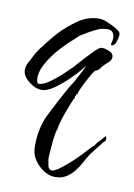

<svg xmlns="http://www.w3.org/2000/svg" viewBox="-68 -284 416 596"><g transform="rotate(10 140.0 14.0)"><path d="M147 268Q128 268 111 257Q94 246 82.5 229.5Q71 213 70 198Q69 193 69 188.5Q69 184 69 180Q69 126 91.5 81Q114 36 139 -9Q143 -16 146.5 -21.5Q150 -27 154 -33Q163 -49 170 -63Q177 -77 184 -90L168 -71Q159 -60 139.5 -41Q120 -22 98 -6.5Q76 9 59 9Q38 9 17.5 -8Q-3 -25 -3 -43Q-3 -54 2 -64Q7 -74 12 -83Q17 -94 23.5 -104.5Q30 -115 38 -124Q44 -133 56.5 -148Q69 -163 76 -171Q97 -194 129 -217Q161 -240 198 -240Q202 -240 206.5 -239Q211 -238 215 -237Q220 -235 232.5 -229.5Q245 -224 256 -217Q267 -210 267 -204Q268 -197 263.5 -181.5Q259 -166 249 -165L246 -168Q248 -173 249 -178Q250 -183 250 -187Q250 -198 245 -205Q240 -212 228 -212Q211 -212 197 -205.5Q183 -199 169 -191Q165 -188 160.5 -185.5Q156 -183 152 -181Q145 -177 140 -171.5Q135 -166 129 -161Q111 -146 89.5 -122Q68 -98 53 -71Q38 -44 40 -20Q40 -17 41.5 -14Q43 -11 44 -8Q59 -7 79 -21Q99 -35 116.5 -51.5Q134 -68 141 -75Q154 -89 165.5 -102Q177 -115 187 -125Q208 -148 216 -151Q218 -152 223 -152Q231 -152 244.5 -146.5Q258 -141 258 -129Q258 -119 247 -110Q236 -101 230 -93Q226 -88 224 -85Q222 -82 216 -80Q212 -78 211 -77Q208 -74 198 -56.5Q188 -39 179.5 -21Q171 -3 171 3Q167 3 167 6V7Q165 11 165 11V15Q162 19 156 34Q150 49 143.5 66.5Q137 84 133 99Q129 114 129 119Q127 122 124.5 135Q122 148 120.5 165Q119 182 118 196Q117 210 117 215Q118 222 120.5 236Q123 250 135 250Q139 250 143 247Q147 244 151 243Q176 225 198.5 203.5Q221 182 241 159L247 153Q248 152 250 152Q250 149 262 135.5Q274 122 281 115L283 125L282 129Q281 131 279 133.5Q277 136 274 137Q273 140 269 145Q265 150 260 156Q255 163 249.5 170Q244 177 242 179Q233 193 225.5 207.5Q218 222 207 236Q197 249 182.5 258.5Q168 268 147 268Z"/></g></svg>

Font: Qwitcher Grypen
Style: Bold
Weight: 700
Designer: Robert E. Leuschke
Foundry: Robert E. Leuschke
Version: Version 1.100; ttfautohint (v1.8.3)